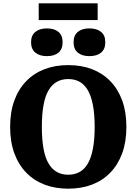

<svg xmlns="http://www.w3.org/2000/svg" viewBox="-20 -1119 821 1156"><path d="M391 17Q312 17 248 -7.5Q184 -32 137.5 -80Q91 -128 66 -197Q41 -266 41 -355Q41 -444 66 -513Q91 -582 137.5 -630Q184 -678 248 -702.5Q312 -727 391 -727Q470 -727 534 -702.5Q598 -678 644.5 -630Q691 -582 716 -513Q741 -444 741 -355Q741 -266 716 -197Q691 -128 644.5 -80Q598 -32 534 -7.5Q470 17 391 17ZM391 -67Q429 -67 459 -83.5Q489 -100 509 -134.5Q529 -169 539.5 -224Q550 -279 550 -355Q550 -431 539.5 -486Q529 -541 509 -575.5Q489 -610 459.5 -626.5Q430 -643 391 -643Q352 -643 322.5 -626.5Q293 -610 272.5 -575.5Q252 -541 242 -486Q232 -431 232 -355Q232 -279 242 -224Q252 -169 272.5 -134.5Q293 -100 322.5 -83.5Q352 -67 391 -67ZM357 -865Q357 -823 332 -802Q307 -781 262 -781Q219 -781 193 -802Q167 -823 167 -865Q167 -906 193 -927Q219 -948 262 -948Q307 -948 332 -927Q357 -906 357 -865ZM614 -865Q614 -823 588.5 -802Q563 -781 518 -781Q474 -781 448.5 -802Q423 -823 423 -865Q423 -906 448.5 -927Q474 -948 518 -948Q563 -948 588.5 -927Q614 -906 614 -865ZM213 -1099H568V-998H213Z"/></svg>

Font: Roboto Serif SemiCondensed
Style: Bold
Weight: 700
Width: 4
Designer: Greg Gazdowicz
Foundry: Commercial Type
Version: Version 1.007